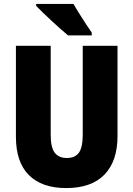

<svg xmlns="http://www.w3.org/2000/svg" viewBox="-20 -947 679 977"><path d="M578 -255Q578 -127 511.5 -58.5Q445 10 317 10Q193 10 127 -56Q61 -122 61 -251V-714H238V-261Q238 -197 258.5 -170Q279 -143 320 -143Q362 -143 381.5 -170Q401 -197 401 -262V-714H578ZM354 -927Q365 -907 383 -878.5Q401 -850 418.5 -823Q436 -796 447 -781V-767H326Q312 -779 289.5 -798.5Q267 -818 242.5 -841Q218 -864 197 -884Q176 -904 164 -917V-927Z"/></svg>

Font: Noto Sans Tamil Condensed Black
Style: Regular
Weight: 900
Width: 3
Designer: Jelle Bosma - Monotype Design Team
Foundry: Monotype Imaging Inc.
Version: Version 2.004; ttfautohint (v1.8.4.7-5d5b)